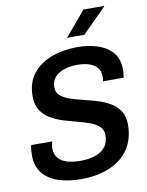

<svg xmlns="http://www.w3.org/2000/svg" viewBox="-97 -958 794 1037"><g transform="rotate(-10 300.0 -440.0)"><path d="M262 10Q197 10 142.5 -7Q88 -24 55.5 -62.5Q23 -101 23 -163Q23 -177 24.5 -192.5Q26 -208 29 -218H144Q142 -212 140 -200.5Q138 -189 138 -180Q138 -149 154.5 -128.5Q171 -108 202 -98Q233 -88 276 -88Q321 -88 356.5 -99.5Q392 -111 412.5 -136Q433 -161 433 -202Q433 -231 414 -249Q395 -267 363.5 -278.5Q332 -290 295 -299.5Q258 -309 220.5 -320.5Q183 -332 151.5 -351Q120 -370 101 -399.5Q82 -429 82 -475Q82 -551 120.5 -599.5Q159 -648 223.5 -672Q288 -696 365 -696Q428 -696 478.5 -679Q529 -662 558.5 -626.5Q588 -591 588 -533Q588 -526 587.5 -516.5Q587 -507 584 -490H471Q473 -504 473 -509Q473 -514 473 -518Q473 -559 439 -580.5Q405 -602 349 -602Q311 -602 278 -591.5Q245 -581 225.5 -559.5Q206 -538 206 -503Q206 -475 225.5 -458Q245 -441 276.5 -430Q308 -419 346.5 -410Q385 -401 423 -389.5Q461 -378 492.5 -359.5Q524 -341 543.5 -311.5Q563 -282 563 -237Q563 -180 543 -134.5Q523 -89 484.5 -57Q446 -25 390 -7.5Q334 10 262 10ZM320 -755 434 -890H547V-887L415 -755Z"/></g></svg>

Font: Chivo Mono Medium
Style: Italic
Weight: 500
Italic angle: -8.05°
Monospace: yes
Designer: Hector Gatti
Foundry: Omnibus-Type
Version: Version 1.008